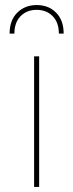

<svg xmlns="http://www.w3.org/2000/svg" viewBox="-20 -740 290 760"><path d="M115 0V-517H135V0ZM18 -607Q18 -660 48.5 -690Q79 -720 125 -720Q172 -720 202 -690Q232 -660 232 -607H213Q213 -651 188.5 -676Q164 -701 125 -701Q86 -701 61.5 -676Q37 -651 37 -607Z"/></svg>

Font: Montserrat Thin Thin
Style: Regular
Weight: 250
Version: Version 9.000